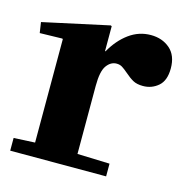

<svg xmlns="http://www.w3.org/2000/svg" viewBox="-88 -620 673 700"><g transform="rotate(15 248.5 -270.0)"><path d="M251 -52 373 -48V0H11V-48L91 -52V-442L89 -444L4 -442L-2 -482L247 -536L251 -534V-440H253Q279 -486 316 -513Q353 -540 398 -540Q441 -540 470 -515Q499 -490 499 -441Q499 -395 474.5 -374Q450 -353 417 -353Q394 -353 379.5 -361Q365 -369 348 -384Q334 -396 325 -401.5Q316 -407 304 -407Q282 -407 266.5 -385.5Q251 -364 251 -309Z"/></g></svg>

Font: Minipax
Style: Bold
Weight: 700
Designer: Raphaël Ronot, Igor Stepanchenko (Cyrillic)
Foundry: steppetype
Version: Version 1.002